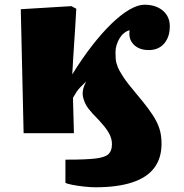

<svg xmlns="http://www.w3.org/2000/svg" viewBox="-20 -564 779 813"><path d="M384 229Q364 229 336 226Q308 223 285.5 218.5Q263 214 257 210V112H266Q346 112 386 107Q426 102 440 88Q454 74 454 47Q454 28 446.5 10.5Q439 -7 421.5 -29Q404 -51 373 -82Q363 -93 354.5 -104Q346 -115 341 -126Q336 -137 333 -147.5Q330 -158 330 -168Q330 -172 330.5 -175.5Q331 -179 331.5 -183Q332 -187 333.5 -191.5Q335 -196 336.5 -200.5Q338 -205 340.5 -209.5Q343 -214 345 -219Q329 -204 320 -194.5Q311 -185 304.5 -175.5Q298 -166 289 -150L293 0H80L68 -525L282 -538L303 -527Q301 -492 299 -457.5Q297 -423 294.5 -388Q292 -353 290 -318.5Q288 -284 286 -249Q328 -317 370.5 -371.5Q413 -426 453 -464.5Q493 -503 528.5 -523.5Q564 -544 592 -544Q640 -544 669.5 -519Q699 -494 699 -453Q699 -407 675 -379.5Q651 -352 610 -352Q569 -352 546 -375.5Q523 -399 529 -436Q517 -433 506 -424.5Q495 -416 487 -403Q479 -390 474 -374.5Q469 -359 469 -343Q469 -328 470 -314Q471 -300 478 -282Q485 -264 502.5 -237.5Q520 -211 554 -171Q587 -132 608.5 -103Q630 -74 642 -50.5Q654 -27 659 -4.5Q664 18 664 45Q664 106 633 147Q602 188 539.5 208.5Q477 229 384 229Z"/></svg>

Font: Literata Variable Black
Style: Regular
Weight: 900
Designer: Latin by Veronika Burian and Jose Scaglione. Greek by Irene Vlachou. Cyrillic by Vera Evstafieva.
Foundry: TypeTogether
Version: Version 3.021